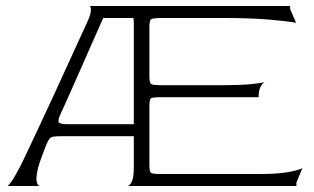

<svg xmlns="http://www.w3.org/2000/svg" viewBox="-20 -620 1048 640"><path d="M5 0Q8 -1 18.5 -15.5Q29 -30 45 -61Q53 -76 70 -112Q87 -148 110 -197Q133 -246 157.5 -299Q182 -352 204.5 -401.5Q227 -451 244 -488Q261 -525 268 -540Q283 -572 283 -586Q283 -600 278 -600H947V-590L967 -544Q942 -549 879 -554.5Q816 -560 727 -560H519Q489 -560 483.5 -555.5Q478 -551 478 -530V-366Q478 -344 483.5 -340Q489 -336 518 -336H722Q780 -336 815.5 -339.5Q851 -343 862 -346Q855 -343 848.5 -330.5Q842 -318 842 -296H518Q489 -296 483.5 -292.5Q478 -289 478 -266V-71Q478 -48 483 -44Q488 -40 518 -40H848Q906 -40 941.5 -46.5Q977 -53 988 -60L968 -11V0H405Q412 0 419 -14Q426 -28 426 -60V-166H186Q167 -166 158 -164.5Q149 -163 144.5 -157Q140 -151 134 -137Q130 -126 121 -102.5Q112 -79 107 -61Q99 -27 102.5 -13.5Q106 0 113 0ZM207 -206H426V-540Q426 -551 425 -560H324Q301 -508 276 -451.5Q251 -395 229.5 -346Q208 -297 194 -266.5Q180 -236 180 -236Q173 -220 175.5 -213Q178 -206 207 -206Z"/></svg>

Font: Red Rose Light
Style: Regular
Weight: 300
Designer: Jaikishan Patel
Version: Version 1.001; ttfautohint (v1.8.3)